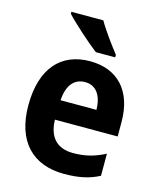

<svg xmlns="http://www.w3.org/2000/svg" viewBox="-116 -848 777 940"><g transform="rotate(15 273.0 -378.0)"><path d="M290 -766H128V-756C162 -719 250 -640 295 -606H393V-619C365 -654 315 -722 290 -766ZM280 -556C134 -556 43 -458 43 -270C43 -86 140 10 298 10C374 10 426 -2 476 -28V-140C422 -112 375 -100 314 -100C232 -100 189 -148 187 -235H505V-308C505 -465 421 -556 280 -556ZM283 -451C341 -451 370 -403 371 -334H189C194 -413 229 -451 283 -451Z"/></g></svg>

Font: Noto Sans Myanmar UI SemiCondensed
Style: Bold
Weight: 700
Width: 4
Designer: Monotype Design Team
Foundry: Monotype Imaging Inc.
Version: Version 2.103